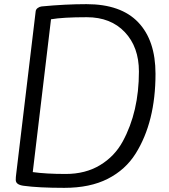

<svg xmlns="http://www.w3.org/2000/svg" viewBox="-20 -892 814 926"><path d="M730 -536Q730 -304 634 -151Q585 -73 499.5 -29.5Q414 14 290 14Q166 14 94 4Q56 -1 56 -24Q56 -38 58 -52L152 -837Q153 -847 162 -853.5Q171 -860 181 -861Q295 -872 397 -872Q563 -872 646.5 -784.5Q730 -697 730 -536ZM650 -547Q650 -665 582 -737Q514 -809 398.5 -809Q283 -809 226 -799L138 -62Q202 -53 297 -53Q392 -53 462.5 -95.5Q533 -138 572 -210Q650 -353 650 -547Z"/></svg>

Font: Kite One
Style: Regular
Weight: 400
Designer: Eduardo Rodriguez Tunni
Foundry: Eduardo Rodriguez Tunni
Version: Version 1.001